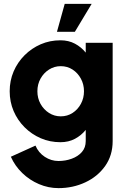

<svg xmlns="http://www.w3.org/2000/svg" viewBox="-20 -721 662 991"><path d="M422.5 -500H561.5V7Q561.5 81 522.8 135.8Q484 190.5 420.2 220.2Q356.5 250 282 250Q229.5 250 181 229.2Q132.5 208.5 94.8 172Q57 135.5 36 88L163 30.5Q178.5 67 211.2 88.5Q244 110 282 110Q318 110 350.2 98.2Q382.5 86.5 402.5 63.8Q422.5 41 422.5 7V-50.5Q399.5 -22 366.8 -4.5Q334 13 292 13Q237.5 13 190.2 -7.5Q143 -28 106.8 -64.2Q70.5 -100.5 50.2 -148Q30 -195.5 30 -250Q30 -304.5 50.2 -352Q70.5 -399.5 106.8 -435.8Q143 -472 190.2 -492.5Q237.5 -513 292 -513Q334 -513 366.8 -495.5Q399.5 -478 422.5 -449.5ZM293.5 -120.5Q327.5 -120.5 354.5 -138Q381.5 -155.5 397.5 -185Q413.5 -214.5 413.5 -250Q413.5 -285.5 397.5 -315Q381.5 -344.5 354.5 -362Q327.5 -379.5 293.5 -379.5Q260.5 -379.5 233 -362Q205.5 -344.5 189.2 -315.2Q173 -286 173 -250Q173 -214 189.2 -184.8Q205.5 -155.5 233 -138Q260.5 -120.5 293.5 -120.5ZM274 -557 314 -701H453L366.5 -557Z"/></svg>

Font: Urbanist ExtraBold
Style: Regular
Weight: 800
Designer: Corey Hu
Foundry: Corey Hu
Version: Version 1.330; ttfautohint (v1.8.4.7-5d5b)